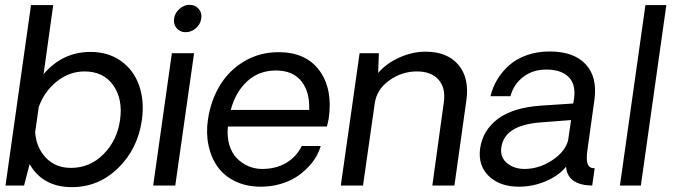

<svg xmlns="http://www.w3.org/2000/svg" viewBox="-20 -771 2828 798"><path d="M356 -555.2Q429.7 -555.2 482.7 -517.6Q535.6 -480 558.1 -415.8Q580.6 -351.6 569.8 -272.9Q553.2 -153.3 471.7 -73.2Q390.1 6.8 278.8 6.8Q158.2 6.8 103 -88.9L80.1 0H2.9L108.9 -750H201.2L161.1 -462.9Q240.2 -555.2 356 -555.2ZM274.9 -73.2Q354 -73.2 410.6 -130.6Q467.3 -188 479 -272.9Q491.2 -358.9 450.7 -416.5Q410.2 -474.1 331.1 -474.1Q268.6 -474.1 216.3 -432.6Q164.1 -391.1 141.1 -326.2L126 -221.2Q131.3 -155.8 171.6 -114.5Q211.9 -73.2 274.9 -73.2Z M751.5 -637.2Q728.5 -637.2 714.4 -653.6Q700.2 -669.9 703.6 -693.8Q706.5 -716.8 725.8 -733.9Q745.1 -751 767.6 -751Q791.5 -751 805.9 -734.1Q820.3 -717.3 816.4 -693.8Q813 -669.9 793.9 -653.6Q774.9 -637.2 751.5 -637.2ZM694.3 -549.8H786.6L708.5 0H616.7Z M1346.2 -277.8Q1340.8 -251.5 1338.9 -245.1H927.2Q922.9 -203.1 933.1 -168.9Q943.4 -134.8 964.1 -113.5Q984.9 -92.3 1011.2 -80.8Q1037.6 -69.3 1066.9 -68.8Q1127 -68.4 1169.9 -94.2Q1212.9 -120.1 1233.9 -164.1H1313Q1306.6 -142.1 1294.2 -120.1Q1281.7 -98.1 1259.8 -75.2Q1237.8 -52.2 1210.4 -34.7Q1183.1 -17.1 1144 -5.9Q1105 5.4 1061 4.9Q1003.4 4.4 958 -17.3Q912.6 -39.1 885.3 -76.7Q857.9 -114.3 846.9 -165.3Q835.9 -216.3 844.2 -273.9Q856 -353.5 894.3 -416.5Q932.6 -479.5 996.1 -516.8Q1059.6 -554.2 1138.2 -554.2Q1251.5 -554.2 1307.6 -477.8Q1363.8 -401.4 1346.2 -277.8ZM1127 -478Q1056.2 -478 1007.6 -433.3Q959 -388.7 939 -314H1265.1Q1268.1 -389.2 1232.4 -433.6Q1196.8 -478 1127 -478Z M1748.5 -556.2Q1838.9 -556.2 1885 -501.7Q1931.2 -447.3 1918.5 -355L1868.7 0H1776.9L1824.7 -346.2Q1833 -404.8 1803 -439.5Q1772.9 -474.1 1712.9 -474.1Q1649.9 -474.1 1597.9 -436.8Q1545.9 -399.4 1537.6 -341.8L1488.8 0H1396.5L1474.6 -549.8H1554.7L1551.8 -467.8Q1585.9 -507.8 1640.1 -532Q1694.3 -556.2 1748.5 -556.2Z M2136.7 4.9Q2057.1 4.9 2011.5 -39.3Q1965.8 -83.5 1975.6 -154.8Q1986.8 -230 2049.3 -276.9Q2111.8 -323.7 2227.5 -332L2362.3 -340.8L2365.7 -358.9Q2374.5 -419.9 2343.5 -450.9Q2312.5 -481.9 2250.5 -481.9Q2194.8 -481.9 2155 -451.7Q2115.2 -421.4 2101.6 -371.1H2018.6Q2027.3 -407.7 2046.6 -440.2Q2065.9 -472.7 2095.7 -499.3Q2125.5 -525.9 2168.9 -541.5Q2212.4 -557.1 2264.6 -557.1Q2364.3 -557.1 2413.8 -504.4Q2463.4 -451.7 2450.7 -356.9Q2447.8 -338.4 2421.4 -147Q2415.5 -105.5 2423.1 -88.1Q2430.7 -70.8 2451.7 -71.8L2441.4 0Q2429.2 0 2411.6 -2Q2337.9 -13.7 2332.5 -78.1Q2304.7 -42.5 2250.5 -18.8Q2196.3 4.9 2136.7 4.9ZM2159.7 -68.8Q2220.2 -68.8 2274.7 -104.7Q2329.1 -140.6 2341.3 -188L2353.5 -272L2226.6 -262.2Q2075.7 -251 2063.5 -157.2Q2058.1 -117.2 2087.4 -93Q2116.7 -68.8 2159.7 -68.8Z M2556.6 0 2662.6 -750H2749.5L2643.6 0Z"/></svg>

Font: Oakes Grotesk
Style: Italic
Weight: 400
Italic angle: -8°
Designer: Samuel Oakes
Foundry: Samuel Oakes
Version: Version 1.000;PS 001.000;hotconv 1.0.88;makeotf.lib2.5.64775